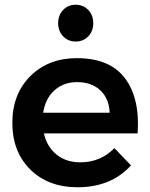

<svg xmlns="http://www.w3.org/2000/svg" viewBox="-20 -784 632 809"><path d="M225 -686Q225 -720 246 -742Q267 -764 299 -764Q331 -764 352 -742Q373 -720 373 -686Q373 -653 352 -631Q331 -609 299 -609Q267 -609 246 -631Q225 -653 225 -686ZM304 -539Q442 -539 506 -455Q570 -371 560 -222H165Q178 -165 218.5 -132.5Q259 -100 318 -100Q404 -100 462 -160L532 -87Q448 5 307 5Q183 5 107.5 -70Q32 -145 32 -266Q32 -388 108 -463.5Q184 -539 304 -539ZM162 -309H442Q440 -368 403 -403Q366 -438 305 -438Q248 -438 209.5 -403.5Q171 -369 162 -309Z"/></svg>

Font: Montserrat arm Medium
Style: Regular
Weight: 500
Designer: Julieta Ulanovsky
Foundry: Julieta Ulanovsky
Version: Version 6.000;PS 006.000;hotconv 1.0.88;makeotf.lib2.5.64775